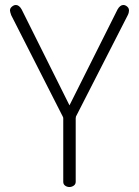

<svg xmlns="http://www.w3.org/2000/svg" viewBox="-20 -751 558 771"><path d="M259 0Q249 0 241.5 -5.5Q234 -11 234 -21V-276Q234 -280 232 -283L25 -690Q23 -696 21.5 -701Q20 -706 20 -709Q20 -716 24 -720.5Q28 -725 33 -728Q38 -731 44 -731Q50 -731 56 -726.5Q62 -722 67 -713L259 -328L452 -713Q457 -722 463 -726.5Q469 -731 475 -731Q481 -731 486 -728Q491 -725 494.5 -720.5Q498 -716 498 -709Q498 -706 497 -701Q496 -696 493 -690L285 -283Q284 -280 284 -276V-21Q284 -11 276 -5.5Q268 0 259 0Z"/></svg>

Font: Dosis ExtraLight Light
Style: Regular
Weight: 300
Version: Version 3.001; ttfautohint (v1.8.2)